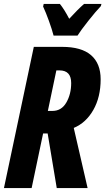

<svg xmlns="http://www.w3.org/2000/svg" viewBox="-23 -951 533 971"><path d="M148 -714H291Q389 -714 437.5 -672Q486 -630 486 -550Q486 -460 449 -395Q412 -330 350 -304L420 0H264L218 -276H195L137 0H-3ZM242 -390Q288 -390 312.5 -432.5Q337 -475 337 -531Q337 -595 278 -595H262L219 -390ZM195 -918 198 -931H280Q302 -904 327 -856Q372 -905 402 -931H490L487 -920Q462 -894 424 -846Q386 -798 369 -771H248Q240 -802 224.5 -845Q209 -888 195 -918Z"/></svg>

Font: Noto Sans Display Ex Bold Cond
Style: Italic
Weight: 800
Width: 3
Italic angle: -12°
Designer: Monotype Design team
Foundry: Monotype Imaging Inc.
Version: Version 1.000